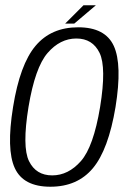

<svg xmlns="http://www.w3.org/2000/svg" viewBox="-20 -704 502 728"><path d="M171 4Q273.5 4 332.2 -66.2Q391 -136.5 418 -298Q444 -459 411.5 -529.8Q379 -600.5 276.5 -600.5Q174 -600.5 114.8 -530.2Q55.5 -460 29.5 -298Q3.5 -137.5 36 -66.8Q68.5 4 171 4ZM178 -39Q116.5 -39 90 -93Q63.5 -147 88 -298Q113 -448.5 160.5 -503.2Q208 -558 269.5 -558Q331 -558 357.5 -503.5Q384 -449 359.5 -298Q334.5 -147.5 286.8 -93.2Q239 -39 178 -39ZM227 -614.5H261.5L343.5 -684H296.5Z"/></svg>

Font: Anybody SemiCondensed Light
Style: Italic
Weight: 300
Width: 4
Italic angle: -10°
Version: Version 1.113;gftools[0.9.25]